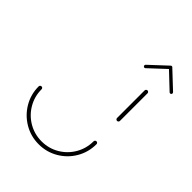

<svg xmlns="http://www.w3.org/2000/svg" viewBox="-197 -769 865 865"><g transform="rotate(45 235.5 -336.5)"><path d="M381.5 -193.7Q385.6 -193.7 388.1 -191.1Q390.7 -188.5 390.7 -184.4Q390.7 -134.1 366.1 -91.9Q341.5 -49.6 299.1 -24.8Q256.7 0 206.7 0Q156.3 0 114.1 -24.8Q71.9 -49.6 47 -91.9Q22.2 -134.1 22.2 -184.4Q22.2 -188.5 25 -191.1Q27.8 -193.7 31.5 -193.7Q35.6 -193.7 38.1 -191.1Q40.7 -188.5 40.7 -184.4Q40.7 -139.3 63 -101.1Q85.2 -63 123.3 -40.7Q161.5 -18.5 206.7 -18.5Q251.9 -18.5 289.8 -40.7Q327.8 -63 350 -101.1Q372.2 -139.3 372.2 -184.4Q372.2 -188.5 375 -191.1Q377.8 -193.7 381.5 -193.7ZM381.9 -324.1Q378.1 -324.1 375.4 -326.9Q372.6 -329.6 372.6 -333.3V-509.3Q372.6 -513 375.4 -515.7Q378.1 -518.5 381.9 -518.5Q385.6 -518.5 388.3 -515.7Q391.1 -513 391.1 -509.3V-333.3Q391.1 -329.6 388.5 -326.9Q385.9 -324.1 381.9 -324.1ZM381.9 -673.3Q385.2 -673.3 387.4 -671.1Q389.6 -668.9 389.6 -665.6Q389.6 -662.2 387.4 -660L304.8 -583Q302.6 -580.7 299.6 -580.7Q296.3 -580.7 294.1 -583Q291.9 -585.2 291.9 -588.5Q291.9 -591.9 294.1 -594.1L376.7 -671.1Q378.9 -673.3 381.9 -673.3ZM387.4 -670.7 468.9 -594.1Q471.1 -591.9 471.1 -588.5Q471.1 -585.2 468.9 -583Q466.7 -580.7 463.3 -580.7Q460.4 -580.7 458.1 -583L377 -659.6Z"/></g></svg>

Font: 26F Galaxy Sans Hairline
Style: Regular
Weight: 50
Designer: C₂₉H₂₅N₃O₅
Version: Version 1.100